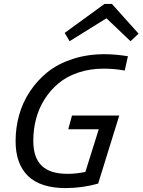

<svg xmlns="http://www.w3.org/2000/svg" viewBox="-20 -939 723 974"><path d="M308.1 -772 509.8 -918.9H547.9L683.1 -768.1L642.1 -730L520 -846.2L333 -730ZM612.8 -581.1Q560.5 -590.8 505.9 -590.8Q437 -590.8 378.4 -571.3Q319.8 -551.8 278.1 -517.3Q236.3 -482.9 206.8 -436.5Q177.2 -390.1 163.1 -336.4Q148.9 -282.7 148.9 -224.1Q148.9 -139.6 191.4 -98.4Q233.9 -57.1 323.2 -57.1Q367.2 -57.1 413.1 -66.9L481 -283.2H326.2L345.2 -353H585L478 -7.8Q397.9 15.1 313 15.1Q185.5 15.1 122.3 -46.1Q59.1 -107.4 59.1 -223.1Q59.1 -290.5 76.7 -354.2Q94.2 -418 131.3 -474.4Q168.5 -530.8 220.9 -573Q273.4 -615.2 347.9 -639.6Q422.4 -664.1 509.8 -664.1Q563.5 -664.1 628.9 -653.8Z"/></svg>

Font: IntelOne Mono
Style: Italic
Weight: 400
Italic angle: -16°
Designer: Fred Shallcrass
Foundry: Frere-Jones Type LLC
Version: Version 1.200;hotconv 1.1.0;makeotfexe 2.6.0;FJTRelease1.2